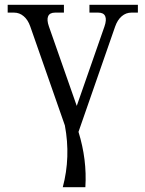

<svg xmlns="http://www.w3.org/2000/svg" viewBox="-20 -526 610 805"><path d="M106.9 -415Q97.2 -442.9 79.3 -458Q61.5 -473.1 39.1 -473.1H12.2V-505.9H248V-473.1H210.9Q188.5 -473.1 181.9 -458Q175.3 -442.9 185.1 -415L301.8 -82L418 -415Q427.7 -442.9 421.1 -458Q414.6 -473.1 392.1 -473.1H355V-505.9H558.1V-473.1H530.8Q508.3 -473.1 490.5 -458Q472.7 -442.9 462.9 -415L309.1 26.9Q345.2 143.6 337.9 258.8H243.2Q276.9 132.8 252 0Z"/></svg>

Font: LT Superior Serif
Style: Regular
Weight: 400
Designer: Daniel Lyons
Foundry: LyonsType
Version: Version 2.120;FEAKit 1.0